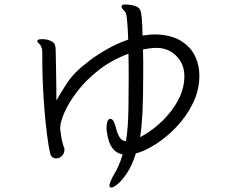

<svg xmlns="http://www.w3.org/2000/svg" viewBox="-20 -770 1040 858"><path d="M682 -616Q748 -613 790 -586.5Q832 -560 851.5 -519.5Q871 -479 871 -433Q871 -368 842.5 -309.5Q814 -251 770 -204.5Q726 -158 677 -126.5Q628 -95 587 -84Q570 -30 547.5 3.5Q525 37 506 52.5Q487 68 478 68Q475 68 471 66Q469 64 469 60Q469 52 476 36Q483 20 491 7Q500 -8 510 -30Q520 -52 528 -80Q502 -85 487 -102.5Q472 -120 465.5 -142.5Q459 -165 457 -184Q457 -187 456.5 -190.5Q456 -194 456 -198Q456 -211 459 -223.5Q462 -236 469 -238Q470 -239 473 -239Q482 -239 488.5 -226Q495 -213 498 -199Q503 -177 513 -159Q523 -141 542 -139Q545 -151 547 -166.5Q549 -182 551 -210Q553 -238 554 -286.5Q555 -335 555 -411Q555 -441 555 -471Q555 -501 554 -530Q477 -501 420 -456Q363 -411 325 -361Q287 -311 268 -267.5Q249 -224 249 -198V-193Q251 -174 254 -157Q257 -140 263 -119Q265 -115 266.5 -111Q268 -107 268 -103Q268 -84 256.5 -73Q245 -62 231 -62Q222 -62 214.5 -67.5Q207 -73 204 -85Q197 -115 190.5 -165.5Q184 -216 179 -275Q174 -334 171.5 -393.5Q169 -453 169 -501V-534Q169 -542 168 -548.5Q167 -555 164 -562Q161 -570 154 -575.5Q147 -581 147 -587Q147 -588 147.5 -588.5Q148 -589 148 -590Q150 -595 169 -595Q174 -595 179.5 -594.5Q185 -594 190 -593Q209 -588 221 -578Q229 -568 229 -541Q229 -535 229.5 -512Q230 -489 230.5 -456.5Q231 -424 231.5 -388.5Q232 -353 232 -321Q252 -356 273.5 -389.5Q295 -423 319 -447Q344 -472 380.5 -499.5Q417 -527 461.5 -552Q506 -577 553 -593Q551 -642 549 -666Q547 -690 545.5 -699Q544 -708 542 -712Q539 -719 531 -726.5Q523 -734 523 -741Q523 -742 525 -746Q528 -750 541 -750Q552 -750 566.5 -747.5Q581 -745 589 -741Q601 -736 606 -726.5Q611 -717 613.5 -691Q616 -665 617 -611Q631 -613 644.5 -614.5Q658 -616 671 -616ZM804 -428Q804 -468 786.5 -496.5Q769 -525 741.5 -540.5Q714 -556 682 -556H680Q665 -556 649.5 -554Q634 -552 619 -549Q620 -523 620 -496Q620 -469 620 -441Q620 -329 616.5 -263.5Q613 -198 606 -157Q636 -172 670.5 -199Q705 -226 735 -261.5Q765 -297 784 -338.5Q803 -380 804 -426Z"/></svg>

Font: Moon Stars Kai T HW
Style: Regular
Weight: 400
Designer: GuiWonder
Version: Version 1.101